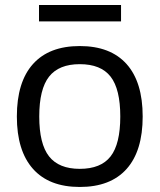

<svg xmlns="http://www.w3.org/2000/svg" viewBox="-20 -733 634 763"><path d="M135 -713H461V-648H135ZM297 10Q175 10 111 -62Q47 -134 47 -270Q47 -407 111 -478.5Q175 -550 297 -550Q419 -550 483 -478.5Q547 -407 547 -270Q547 -133 483 -61.5Q419 10 297 10ZM297 -62Q381 -62 419.5 -111.5Q458 -161 458 -270Q458 -379 419.5 -428.5Q381 -478 297 -478Q214 -478 175 -428.5Q136 -379 136 -270Q136 -161 175 -111.5Q214 -62 297 -62Z"/></svg>

Font: Encode Sans Normal
Style: Regular
Weight: 400
Designer: Pablo Impallari, Andres Torresi
Foundry: Pablo Impallari, Andres Torresi
Version: Version 1.000; ttfautohint (v1.00) -l 8 -r 50 -G 200 -x 14 -